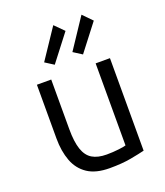

<svg xmlns="http://www.w3.org/2000/svg" viewBox="-144 -875 847 983"><g transform="rotate(-20 280.0 -383.0)"><path d="M284 11Q209 11 164 -19Q119 -49 99 -102.5Q79 -156 79 -225V-518H157V-247Q157 -179 171 -137.5Q185 -96 215 -78Q245 -60 293 -60Q328 -60 360 -64Q392 -68 399 -71V-518H477V-14Q449 -7 400.5 2Q352 11 284 11ZM200 -583 153 -613 262 -776 311 -727ZM354 -583 307 -613 416 -777 465 -727Z"/></g></svg>

Font: Ubuntu Sans Mono
Style: Regular
Weight: 400
Monospace: yes
Designer: Dalton Maag Ltd
Foundry: Dalton Maag Ltd
Version: Version 1.006